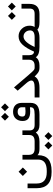

<svg xmlns="http://www.w3.org/2000/svg" viewBox="1235 -1970 967 3477"><g transform="rotate(-90 1718.5 -231.5)"><path d="M778.8 0C786.1 0 790 -14.2 790 -42V-47.4C790 -74.2 786.1 -87.9 778.8 -87.9H764.6C688.5 -87.9 652.8 -119.6 652.8 -193.8V-308.1H566.9V-22.9C566.9 80.1 499 131.8 363.3 131.8H338.4C202.1 131.8 133.8 71.3 133.8 -49.8V-215.8H48.8V-49.3C48.8 129.9 145.5 219.2 338.4 219.2H363.3C553.2 219.2 646.5 138.7 646.5 -25.4V-37.1C663.6 -13.2 706.1 0 760.3 0ZM347.2 -224.6 423.8 -301.3 347.2 -378.4 270.5 -301.3Z M993.2 231.9 1063.5 161.6 993.2 91.3 923.3 161.6ZM821.8 231.9 891.6 161.6 821.8 91.3 751.5 161.6ZM773.9 -87.9C765.6 -87.9 761.7 -74.2 761.7 -47.4V-42C761.7 -14.2 765.6 0 773.9 0H891.6C973.1 0 1022.5 -21 1056.2 -66.4C1085.4 -21 1126 0 1196.8 0H1207C1214.4 0 1218.3 -14.2 1218.3 -42V-47.4C1218.3 -74.2 1214.4 -87.9 1207 -87.9H1196.3C1124 -87.9 1095.2 -118.2 1095.2 -183.1V-309.1H1011.7V-183.1C1011.7 -118.7 976.1 -87.9 894 -87.9Z M1202.1 -87.9C1193.8 -87.9 1189.9 -74.2 1189.9 -47.4V-42C1189.9 -14.2 1193.8 0 1202.1 0H1381.8C1530.8 0 1594.2 -52.2 1594.2 -163.6V-319.3C1594.2 -418.5 1537.6 -478.5 1432.1 -478.5C1379.9 -478.5 1338.9 -462.4 1310.1 -430.7C1280.8 -398.9 1266.1 -356.9 1266.1 -305.7C1266.1 -210 1322.8 -168 1439.9 -168C1458 -168 1482.9 -169.4 1514.6 -172.4V-160.2C1514.6 -134.3 1505.4 -116.2 1487.3 -105C1469.2 -93.8 1434.1 -87.9 1382.8 -87.9ZM1433.1 -395C1485.8 -395 1514.6 -367.2 1514.6 -320.8V-257.8H1513.7C1488.3 -254.4 1464.8 -252.9 1443.8 -252.9C1374 -252.9 1346.7 -264.6 1346.7 -311C1346.7 -364.3 1377 -395 1433.1 -395ZM1514.2 -554.7 1584.5 -625 1514.2 -695.3 1444.3 -625ZM1342.8 -554.7 1412.6 -625 1342.8 -695.3 1272.5 -625Z M2071.8 -87.9C2082.5 -77.1 2089.8 -69.8 2093.8 -66.4C2097.7 -62.5 2104 -56.6 2113.3 -48.3C2122.6 -40 2129.4 -34.2 2133.8 -31.2C2143.1 -24.9 2162.1 -11.7 2175.3 -7.8C2188.5 -3.9 2206.5 0 2225.6 0H2233.4C2240.7 0 2244.6 -13.2 2244.6 -42V-47.4C2244.6 -74.2 2240.7 -87.9 2233.4 -87.9H2229C2217.8 -87.9 2207.5 -90.3 2199.2 -95.2C2190.4 -100.1 2178.7 -110.4 2163.6 -125.5C2148.4 -140.6 2124.5 -167.5 2091.8 -205.6L1874 -461.4L1814.9 -395L1951.7 -237.3C1982.4 -201.7 1999 -171.4 1999 -146.5C1999 -107.4 1956.1 -87.9 1870.1 -87.9H1691.9V0H1869.6C1976.6 0 2044.9 -33.2 2071.8 -87.9Z M2228.5 -87.9C2220.2 -87.9 2216.3 -74.2 2216.3 -47.4V-42C2216.3 -14.2 2220.2 0 2228.5 0H2269C2340.8 0 2391.1 -22.5 2420.9 -67.4L2421.9 -65.9C2447.8 -22 2509.3 0 2607.4 0H2773.4C2834.5 0 2883.8 -12.7 2920.4 -38.1C2948.2 -10.3 2989.7 0 3056.2 0H3070.3C3077.6 0 3081.5 -13.7 3081.5 -40.5V-45.9C3081.5 -73.7 3077.6 -87.9 3070.3 -87.9H2968.8C2983.9 -114.3 2991.7 -144.5 2991.7 -179.2C2991.7 -233.9 2973.1 -280.8 2936.5 -319.8C2899.4 -358.9 2854.5 -378.4 2801.3 -378.4C2742.2 -378.4 2691.9 -355.5 2647 -306.2C2601.6 -256.8 2564.9 -193.4 2522.5 -99.1C2481.4 -99.1 2457.5 -129.9 2457.5 -186.5L2457 -309.1H2375V-188.5C2375 -121.6 2338.4 -87.9 2265.6 -87.9ZM2906.2 -169.4C2906.2 -115.2 2865.2 -87.9 2783.2 -87.9H2606.9C2667.5 -222.2 2730.5 -289.1 2795.9 -289.1C2826.2 -289.1 2852.1 -277.8 2874 -254.9C2895.5 -231.9 2906.2 -203.1 2906.2 -169.4Z M3064.9 -87.9C3056.6 -87.9 3052.7 -74.2 3052.7 -47.4V-42C3052.7 -14.2 3056.6 0 3064.9 0H3203.6C3325.7 0 3386.7 -60.5 3386.7 -181.6V-325.7H3301.8V-182.1C3301.8 -112.3 3271.5 -87.9 3203.1 -87.9ZM3339.4 -430.2 3409.7 -500.5 3339.4 -570.8 3269.5 -500.5ZM3168 -430.2 3237.8 -500.5 3168 -570.8 3097.7 -500.5Z"/></g></svg>

Font: Shabnam
Style: Regular
Weight: 400
Foundry: DejaVu fonts team - Redesigned by Saber Rastikerdar - Based on Vazir font
Version: Version 5.0.1